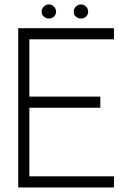

<svg xmlns="http://www.w3.org/2000/svg" viewBox="-20 -824 571 844"><path d="M60 0V-700H481V-651H109V-399.5H421V-350.5H109V-49H481V0ZM195.5 -742.5Q182 -742.5 172.5 -751Q163 -759.5 163 -773Q163 -785.5 172.5 -795Q182 -804.5 195.5 -804.5Q208 -804.5 217.2 -795Q226.5 -785.5 226.5 -773Q226.5 -759.5 217.2 -751Q208 -742.5 195.5 -742.5ZM336.5 -742.5Q323 -742.5 313.5 -751Q304 -759.5 304 -773Q304 -785.5 313.5 -795Q323 -804.5 336.5 -804.5Q349 -804.5 358.2 -795Q367.5 -785.5 367.5 -773Q367.5 -759.5 358.2 -751Q349 -742.5 336.5 -742.5Z"/></svg>

Font: Urbanist ExtraLight
Style: Regular
Weight: 200
Designer: Corey Hu
Foundry: Corey Hu
Version: Version 1.330; ttfautohint (v1.8.4.7-5d5b)